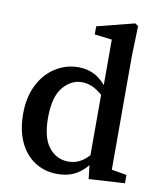

<svg xmlns="http://www.w3.org/2000/svg" viewBox="-79 -740 688 815"><g transform="rotate(10 265.0 -332.5)"><path d="M223 11Q168 11 125.5 -16.5Q83 -44 59.5 -95Q36 -146 36 -216Q36 -287 62.5 -340Q89 -393 134.5 -422Q180 -451 234 -451Q274 -451 306 -433.5Q338 -416 367 -376H385L376 -325Q341 -362 314 -376.5Q287 -391 260 -391Q212 -391 177.5 -349Q143 -307 143 -217Q143 -131 176 -90Q209 -49 260 -49Q294 -49 320.5 -67.5Q347 -86 375 -124L384 -73H369Q341 -31 306 -10Q271 11 223 11ZM358 9 348 -79V-362L352 -373V-591L277 -600V-635L438 -676L452 -667L448 -538V-47L513 -36V0Z"/></g></svg>

Font: Lisu Bosa SemiBold
Style: Regular
Weight: 600
Designer: David Morse, Annie Olsen, Victor Gaultney, Frank Grießhammer (Latin)
Foundry: SIL International
Version: Version 2.000